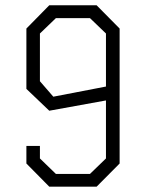

<svg xmlns="http://www.w3.org/2000/svg" viewBox="-20 -699 540 721"><path d="M429.2 -591.8V-85L342.8 2H165L79.1 -85V-150.9H129.9V-104L189.9 -45.9H317.9L377.9 -104V-321.8L165 -283.2L79.1 -365.2V-591.8L165 -679.2H342.8ZM377.9 -573.2 317.9 -630.9H189.9L129.9 -573.2V-394L180.2 -335.9L377.9 -374Z"/></svg>

Font: Steps Mono
Style: Regular
Weight: 400
Width: 3
Version: Version 1.000;PS 001.000;hotconv 1.0.70;makeotf.lib2.5.58329